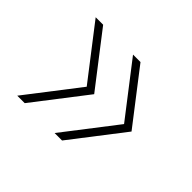

<svg xmlns="http://www.w3.org/2000/svg" viewBox="-99 -643 727 727"><g transform="rotate(45 264.0 -280.0)"><path d="M53 -70 215 -280 53 -490H93L255 -280L93 -70ZM253 -70 415 -280 253 -490H293L455 -280L293 -70Z"/></g></svg>

Font: Encode Sans Expanded Thin
Style: Regular
Weight: 250
Width: 7
Designer: Multiple Designers
Foundry: Impallari Type
Version: Version 2.000